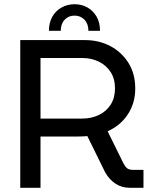

<svg xmlns="http://www.w3.org/2000/svg" viewBox="-20 -890 718 910"><path d="M333 -870Q368 -870 395.5 -854Q423 -838 438.5 -810Q454 -782 454 -744H399Q399 -777 380.5 -796.5Q362 -816 333 -816Q305 -816 286.5 -796.5Q268 -777 268 -744H212Q212 -782 227.5 -810Q243 -838 271 -854Q299 -870 333 -870ZM76 0V-700H383Q449 -700 503 -671.5Q557 -643 589 -591.5Q621 -540 621 -471Q621 -401 585.5 -347.5Q550 -294 490 -268L565 -116Q573 -100 582.5 -92.5Q592 -85 610 -85H660V0H595Q556 0 526.5 -20Q497 -40 478 -74L394 -245Q384 -244 372.5 -243.5Q361 -243 349 -243H172V0ZM172 -328H370Q413 -328 448.5 -345Q484 -362 504.5 -394Q525 -426 525 -471Q525 -517 504 -549Q483 -581 448 -598Q413 -615 371 -615H172Z"/></svg>

Font: MuseoModerno Thin
Style: Regular
Weight: 400
Version: Version 1.003